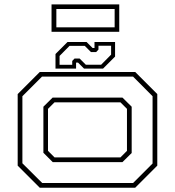

<svg xmlns="http://www.w3.org/2000/svg" viewBox="-20 -876 816 896"><path d="M165.5 0 62.5 -103V-437L165.5 -540H611L714 -437V-103L611 0ZM177 -22H601L692 -113V-427L601 -518.5H176L84.5 -427V-114ZM226 -119.5 182.5 -163V-378L225.5 -420.5H551.5L594.5 -378V-162L551.5 -119.5ZM234.5 -141.5H542L572.5 -172V-368L542 -398.5H234.5L204 -368V-172ZM239 -556V-624L295 -680H384L412 -652H421V-680H517V-612L461 -556H372L344 -584H335V-556ZM258 -573.5H317V-591.5L328 -603H351.5L380.5 -574H452L498.5 -621V-662.5H439.5V-644.5L428.5 -633H404.5L375.5 -662H304.5L258 -615ZM220.5 -727.5V-855.5H536.5V-727.5ZM243 -748.5H515V-834H243Z"/></svg>

Font: Tourney Expanded ExtraLight
Style: Regular
Weight: 200
Width: 7
Designer: Tyler Finck
Foundry: Etcetera Type Co
Version: Version 1.010; ttfautohint (v1.8.3)